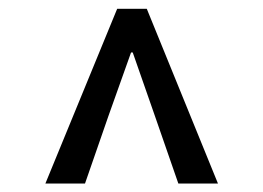

<svg xmlns="http://www.w3.org/2000/svg" viewBox="-20 -780 602 440"><path d="M84 -359.4 248.5 -759.8H316.4L479.5 -359.4H388.7L335 -514.2L284.2 -659.7H280.3L228.5 -514.2L174.8 -359.4Z"/></svg>

Font: Reddit Mono Medium
Style: Regular
Weight: 500
Monospace: yes
Designer: Stephen Hutchings
Foundry: Reddit
Version: Version 1.014